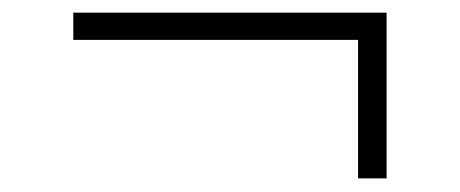

<svg xmlns="http://www.w3.org/2000/svg" viewBox="-20 -322 709 296"><path d="M576 -302.5V-47H532V-260.5H93V-302.5Z"/></svg>

Font: Merriweather 144pt Medium
Style: Regular
Weight: 500
Version: Version 2.100